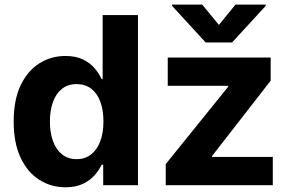

<svg xmlns="http://www.w3.org/2000/svg" viewBox="-20 -792 1243 821"><path d="M260 8.8Q197.8 8.8 147.4 -23.4Q97.1 -55.6 67.8 -118.3Q38.5 -181 38.5 -272.1Q38.5 -365.9 68.8 -428.3Q99 -490.6 149.2 -521.7Q199.4 -552.7 259.2 -552.7Q305 -552.7 335.7 -537.4Q366.4 -522 385.5 -499Q404.6 -476.1 414.5 -453.7H418.9V-727.5H569.9V0H421.3V-87.5H414.5Q404 -64.9 384.6 -42.8Q365.1 -20.7 334.7 -6Q304.2 8.8 260 8.8ZM307.6 -111.5Q344 -111.5 369.6 -131.7Q395.2 -151.9 408.7 -188Q422.3 -224.1 422.3 -272.5Q422.3 -321.4 408.9 -357.3Q395.6 -393.2 369.9 -412.8Q344.2 -432.4 307.6 -432.4Q270.4 -432.4 244.9 -412.1Q219.4 -391.8 206.4 -355.8Q193.4 -319.8 193.4 -272.5Q193.4 -225.2 206.5 -188.8Q219.6 -152.4 245.1 -132Q270.6 -111.5 307.6 -111.5ZM688.7 0V-90.4L955.5 -420.9V-425H697.3V-545.9H1137.3V-446.9L886.9 -125V-120.9H1146.5V0ZM844.7 -772.3 916 -685.5 986.9 -772.3H1116.2V-767L972.3 -610.4H859.4L715.8 -767V-772.3Z"/></svg>

Font: Inter
Style: Regular
Weight: 400
Designer: Rasmus Andersson
Foundry: rsms
Version: Version 4.000;git-8c9346024